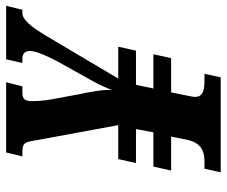

<svg xmlns="http://www.w3.org/2000/svg" viewBox="-78 -676 754 639"><g transform="rotate(-90 299.5 -357.0)"><path d="M45 0H361L373 -54H353C319 -54 296 -58 296 -86C296 -92 299 -105 302 -120L311 -165H425L438 -224H324L336 -282H450L463 -341H357L500 -582C530 -632 553 -660 575 -660H586L599 -714H421L409 -660H423C439 -660 449 -652 449 -635C449 -613 429 -572 414 -543L352 -432C337 -405 325 -380 319 -361C321 -392 313 -433 304 -476L288 -562C283 -587 282 -616 282 -628C282 -650 288 -660 309 -660H331L345 -714H111L98 -660H114C146 -660 146 -648 153 -607L202 -341H89L76 -282H189L178 -224H64L51 -165H164L154 -115C144 -63 113 -54 81 -54H57Z"/></g></svg>

Font: Noto Serif Condensed Extra
Style: Italic
Weight: 800
Width: 3
Italic angle: -12°
Designer: Monotype Design Team
Foundry: Monotype Imaging Inc.
Version: Version 1.901